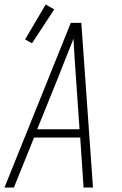

<svg xmlns="http://www.w3.org/2000/svg" viewBox="-24 -837 544 857"><path d="M-4 0 292 -735H339L391 0H349L334 -223H128L38 0ZM331 -260 315 -490Q312 -534 309 -577.5Q306 -621 304 -664Q287 -621 269.5 -577.5Q252 -534 235 -490L142 -260ZM119 -644 88 -661 180 -817 218 -795Z"/></svg>

Font: Iosevka SS04 Extralight
Style: Italic
Weight: 200
Italic angle: -9°
Monospace: yes
Designer: Belleve Invis
Foundry: Belleve Invis
Version: Version 19.0.0; ttfautohint (v1.8.4)